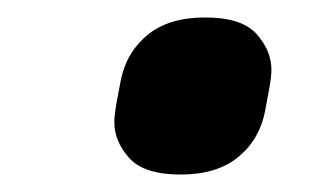

<svg xmlns="http://www.w3.org/2000/svg" viewBox="-20 -556 367 220"><path d="M187 -356Q145 -356 128 -375Q111 -394 111 -416Q111 -424 113.5 -438Q116 -452 118 -462Q124 -495 148.5 -515.5Q173 -536 215 -536Q257 -536 274 -517Q291 -498 291 -476Q291 -468 288.5 -454.5Q286 -441 284 -430Q278 -397 253.5 -376.5Q229 -356 187 -356Z"/></svg>

Font: IBM Plex Sans
Style: Bold Italic
Weight: 700
Italic angle: -11.31°
Designer: Mike Abbink, Paul van der Laan, Pieter van Rosmalen
Foundry: Bold Monday
Version: Version 3.201